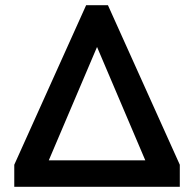

<svg xmlns="http://www.w3.org/2000/svg" viewBox="-20 -720 748 740"><path d="M35 -85 312 -700H396L673 -85V0H35ZM540 -102 354 -539 168 -102Z"/></svg>

Font: K2D SemiBold
Style: Regular
Weight: 600
Designer: Katatrad Aksorn Co.,Ltd.
Foundry: Cadson Demak Co.,Ltd.
Version: Version 1.000; ttfautohint (v1.6)